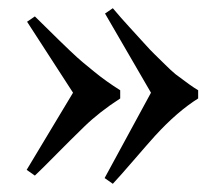

<svg xmlns="http://www.w3.org/2000/svg" viewBox="-20 -523 531 468"><path d="M235 -89 348 -297 236 -490 255 -503Q276 -478 294.5 -458Q313 -438 330.5 -418.5Q348 -399 357 -390.5Q366 -382 381.5 -366.5Q397 -351 408 -342Q446 -313 463 -303V-283Q412 -251 358 -192Q340 -172 305.5 -132Q271 -92 255 -75ZM45 -109 158 -297 46 -470 65 -483Q70 -478 93.5 -455Q117 -432 124 -425Q131 -418 151 -399Q171 -380 182 -371Q193 -362 210 -348Q238 -325 273 -303V-283Q222 -250 185.5 -214.5Q149 -179 116 -145.5Q83 -112 65 -95Z"/></svg>

Font: Almendra
Style: Bold
Weight: 700
Designer: Ana Sanfelippo
Foundry: Ana Sanfelippo
Version: Version 1.004